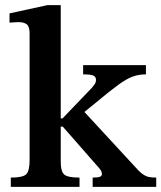

<svg xmlns="http://www.w3.org/2000/svg" viewBox="-20 -726 627 746"><path d="M289 0H22V-36Q69 -36 82 -49Q95 -62 95 -104V-596Q95 -623 84 -631.5Q73 -640 52 -640Q42 -640 29.5 -639Q17 -638 17 -638V-674L164 -706H216V-266H223L338 -386Q342 -391 347.5 -398.5Q353 -406 353 -416Q353 -427 343.5 -432Q334 -437 303 -437V-473H547V-437Q519 -437 495.5 -428.5Q472 -420 439 -396Q406 -372 351 -326L308 -291L501 -82Q520 -60 533 -50.5Q546 -41 558 -38.5Q570 -36 587 -36V0H340V-36Q362 -36 369 -39.5Q376 -43 376 -50Q376 -61 365 -73L224 -234H216V-99Q216 -59 230 -47.5Q244 -36 289 -36Z"/></svg>

Font: STIX Two Text SemiBold
Style: Regular
Weight: 600
Designer: Ross Mills, John Hudson & Paul Hanslow, Tiro Typeworks Ltd; with prior portions MicroPress Inc., and Coen Hoffman.
Foundry: Tiro Typeworks Ltd
Version: Version 2.13 b171